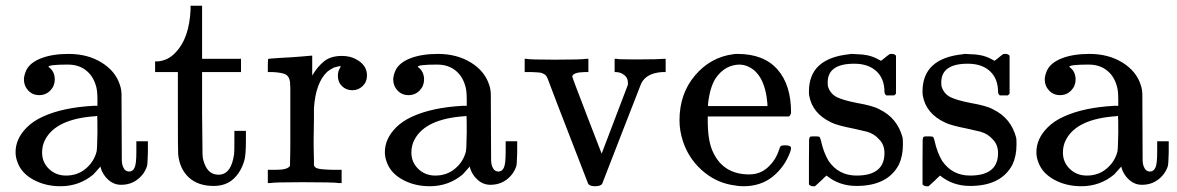

<svg xmlns="http://www.w3.org/2000/svg" viewBox="-20 -635 4081 666"><path d="M63 -359Q63 -373 71 -391Q84 -418 123 -433Q162 -448 218 -448Q284 -448 332.5 -418Q381 -388 396 -340Q401 -326 401.5 -308.5Q402 -291 402 -194Q402 -96 402.5 -79.5Q403 -63 408 -54Q414 -40 428 -40Q441 -40 447 -54Q453 -66 453 -109V-145H493V-106Q492 -66 490 -59Q481 -31 457 -12.5Q433 6 400 6Q375 6 355.5 -11.5Q336 -29 329 -54V-58Q326 -55 317 -44.5Q308 -34 304 -30Q255 11 190 11Q138 11 97 -11Q56 -33 42 -69Q34 -88 34 -107Q34 -154 73 -193Q96 -216 130 -231Q198 -262 304 -268H318V-290Q318 -324 312 -340Q302 -373 277 -392Q252 -411 215 -411Q148 -411 148 -403Q170 -388 170 -359Q170 -337 154.5 -321Q139 -305 116 -305Q93 -305 78 -321Q63 -337 63 -359ZM318 -175Q318 -233 317 -233Q314 -233 312 -232Q175 -223 137 -151Q126 -131 126 -106Q126 -72 150 -49Q174 -26 209 -26Q249 -26 277.5 -50Q306 -74 315 -109Q317 -116 318 -175Z M641 -600V-615H681V-431H816V-385H681V-241Q682 -116 682.5 -99.5Q683 -83 689 -68Q703 -29 738 -29Q782 -29 792 -100Q793 -108 793 -146V-181H833V-146Q833 -100 828 -80Q817 -40 790.5 -15Q764 10 721 10Q667 10 635 -19.5Q603 -49 598 -100Q597 -107 597 -248V-385H518V-422H527Q564 -425 590 -454Q636 -502 641 -600Z M925 -46H939Q978 -46 986 -60V-68Q986 -77 986.5 -91Q987 -105 987 -122.5Q987 -140 987 -161.5Q987 -183 987 -203Q987 -234 987 -269.5Q987 -305 987 -328L986 -351Q983 -370 971.5 -376.5Q960 -383 927 -385H909V-408Q909 -431 911 -431L921 -432Q931 -433 949 -434Q967 -435 985 -436Q1001 -437 1020 -438.5Q1039 -440 1049 -441Q1059 -442 1060 -442H1063V-373Q1082 -405 1105 -423Q1128 -441 1166 -441Q1194 -441 1214 -430Q1253 -410 1253 -373Q1253 -351 1238 -336.5Q1223 -322 1202 -322Q1181 -322 1166.5 -336Q1152 -350 1152 -372Q1152 -389 1160 -400Q1162 -404 1162 -405Q1160 -407 1139 -401Q1123 -393 1115 -386Q1075 -348 1069 -260V-221Q1068 -182 1068 -154Q1068 -141 1068 -126.5Q1068 -112 1068.5 -101Q1069 -90 1069 -81Q1069 -72 1069 -66V-61Q1073 -53 1081 -51Q1091 -47 1134 -46H1165V0H1156Q1138 -3 1029 -3Q931 -3 917 0H909V-46Z M1344 -359Q1344 -373 1352 -391Q1365 -418 1404 -433Q1443 -448 1499 -448Q1565 -448 1613.5 -418Q1662 -388 1677 -340Q1682 -326 1682.5 -308.5Q1683 -291 1683 -194Q1683 -96 1683.5 -79.5Q1684 -63 1689 -54Q1695 -40 1709 -40Q1722 -40 1728 -54Q1734 -66 1734 -109V-145H1774V-106Q1773 -66 1771 -59Q1762 -31 1738 -12.5Q1714 6 1681 6Q1656 6 1636.5 -11.5Q1617 -29 1610 -54V-58Q1607 -55 1598 -44.5Q1589 -34 1585 -30Q1536 11 1471 11Q1419 11 1378 -11Q1337 -33 1323 -69Q1315 -88 1315 -107Q1315 -154 1354 -193Q1377 -216 1411 -231Q1479 -262 1585 -268H1599V-290Q1599 -324 1593 -340Q1583 -373 1558 -392Q1533 -411 1496 -411Q1429 -411 1429 -403Q1451 -388 1451 -359Q1451 -337 1435.5 -321Q1420 -305 1397 -305Q1374 -305 1359 -321Q1344 -337 1344 -359ZM1599 -175Q1599 -233 1598 -233Q1595 -233 1593 -232Q1456 -223 1418 -151Q1407 -131 1407 -106Q1407 -72 1431 -49Q1455 -26 1490 -26Q1530 -26 1558.5 -50Q1587 -74 1596 -109Q1598 -116 1599 -175Z M2119 -431Q2124 -429 2167 -429H2203Q2260 -429 2284 -431H2289V-385H2278Q2222 -382 2204 -345Q2202 -341 2136.5 -172Q2071 -3 2069 2Q2064 11 2044 11Q2025 11 2020 2Q1880 -359 1879 -364Q1875 -374 1867.5 -378Q1860 -382 1854 -383Q1848 -384 1824 -385H1800V-431H1806Q1816 -428 1903 -428Q1998 -428 2013 -431H2021V-385H2007Q1968 -384 1965 -370Q1965 -366 2016 -234L2067 -102L2158 -341V-349Q2158 -365 2145 -375Q2132 -385 2116 -385H2112V-431Z M2724 -245Q2724 -238 2717 -231H2435V-216Q2435 -142 2455 -104Q2491 -30 2579 -30Q2622 -30 2651 -62Q2671 -82 2682 -114Q2685 -125 2688 -128Q2691 -131 2704 -131Q2724 -131 2724 -121Q2724 -117 2721 -108Q2702 -56 2660.5 -22.5Q2619 11 2559 11Q2540 11 2515 6Q2458 -5 2413 -46Q2368 -87 2349 -145Q2337 -181 2337 -218Q2337 -310 2391 -373.5Q2445 -437 2524 -447Q2528 -448 2538 -448Q2629 -448 2676.5 -394.5Q2724 -341 2724 -245ZM2642 -275Q2633 -384 2568 -407Q2561 -410 2547 -411Q2495 -411 2462 -363Q2442 -331 2436 -274V-267H2642Z M2943 -414Q2851 -414 2851 -349Q2851 -336 2853 -332Q2862 -308 2884 -297.5Q2906 -287 2952 -278Q3009 -268 3030 -256Q3093 -226 3111 -157Q3112 -151 3112 -133Q3112 -94 3098 -64Q3059 10 2951 10Q2891 10 2847 -26L2839 -19L2830 -10Q2824 -4 2818 1L2807 11H2799Q2792 11 2786 5V-74Q2786 -138 2786.5 -148.5Q2787 -159 2791 -161Q2793 -162 2807 -162Q2820 -162 2822.5 -160Q2825 -158 2828 -146Q2836 -108 2854 -77Q2889 -26 2951 -26Q3048 -26 3048 -104Q3048 -133 3030 -151Q3014 -170 2988 -178Q2971 -182 2940 -189Q2884 -200 2864 -210Q2798 -241 2787 -303Q2786 -307 2786 -318Q2786 -433 2927 -447Q2931 -449 2951 -447Q2991 -447 3021 -432L3036 -424L3045 -431Q3058 -442 3067 -448H3075Q3082 -448 3088 -442V-310L3082 -304H3054Q3048 -310 3048 -316Q3048 -362 3020 -388Q2992 -414 2943 -414Z M3337 -414Q3245 -414 3245 -349Q3245 -336 3247 -332Q3256 -308 3278 -297.5Q3300 -287 3346 -278Q3403 -268 3424 -256Q3487 -226 3505 -157Q3506 -151 3506 -133Q3506 -94 3492 -64Q3453 10 3345 10Q3285 10 3241 -26L3233 -19L3224 -10Q3218 -4 3212 1L3201 11H3193Q3186 11 3180 5V-74Q3180 -138 3180.5 -148.5Q3181 -159 3185 -161Q3187 -162 3201 -162Q3214 -162 3216.5 -160Q3219 -158 3222 -146Q3230 -108 3248 -77Q3283 -26 3345 -26Q3442 -26 3442 -104Q3442 -133 3424 -151Q3408 -170 3382 -178Q3365 -182 3334 -189Q3278 -200 3258 -210Q3192 -241 3181 -303Q3180 -307 3180 -318Q3180 -433 3321 -447Q3325 -449 3345 -447Q3385 -447 3415 -432L3430 -424L3439 -431Q3452 -442 3461 -448H3469Q3476 -448 3482 -442V-310L3476 -304H3448Q3442 -310 3442 -316Q3442 -362 3414 -388Q3386 -414 3337 -414Z M3604 -359Q3604 -373 3612 -391Q3625 -418 3664 -433Q3703 -448 3759 -448Q3825 -448 3873.5 -418Q3922 -388 3937 -340Q3942 -326 3942.5 -308.5Q3943 -291 3943 -194Q3943 -96 3943.5 -79.5Q3944 -63 3949 -54Q3955 -40 3969 -40Q3982 -40 3988 -54Q3994 -66 3994 -109V-145H4034V-106Q4033 -66 4031 -59Q4022 -31 3998 -12.5Q3974 6 3941 6Q3916 6 3896.5 -11.5Q3877 -29 3870 -54V-58Q3867 -55 3858 -44.5Q3849 -34 3845 -30Q3796 11 3731 11Q3679 11 3638 -11Q3597 -33 3583 -69Q3575 -88 3575 -107Q3575 -154 3614 -193Q3637 -216 3671 -231Q3739 -262 3845 -268H3859V-290Q3859 -324 3853 -340Q3843 -373 3818 -392Q3793 -411 3756 -411Q3689 -411 3689 -403Q3711 -388 3711 -359Q3711 -337 3695.5 -321Q3680 -305 3657 -305Q3634 -305 3619 -321Q3604 -337 3604 -359ZM3859 -175Q3859 -233 3858 -233Q3855 -233 3853 -232Q3716 -223 3678 -151Q3667 -131 3667 -106Q3667 -72 3691 -49Q3715 -26 3750 -26Q3790 -26 3818.5 -50Q3847 -74 3856 -109Q3858 -116 3859 -175Z"/></svg>

Font: MathJax_Main
Style: Regular
Weight: 400
Version: Version 1.1